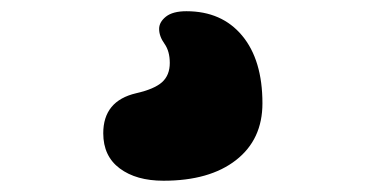

<svg xmlns="http://www.w3.org/2000/svg" viewBox="-20 -85 656 344"><path d="M272.9 238.8Q224.1 238.8 194.6 216.8Q165 194.8 165 153.8Q165 95.7 224.1 82Q256.3 74.7 270.3 62.3Q284.2 49.8 284.2 27.8Q284.2 6.8 274.7 -6.6Q265.1 -20 265.1 -33.2Q265.1 -45.4 277.3 -55.2Q289.6 -64.9 314 -64.9Q377.4 -64.9 413.8 -21.2Q450.2 22.5 450.2 100.1Q450.2 165 402.8 201.9Q355.5 238.8 272.9 238.8Z"/></svg>

Font: Shantell Sans Irregular Bouncy
Style: Regular
Weight: 800
Designer: Stephen Nixon, Anya Danilova, Shantell Martin
Foundry: Arrow Type
Version: Version 1.006;[9816181b4]